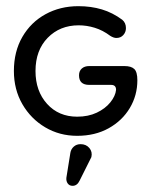

<svg xmlns="http://www.w3.org/2000/svg" viewBox="-20 -430 490 622"><path d="M230 10Q173 10 126.5 -17.5Q80 -45 52.5 -92.5Q25 -140 25 -200Q25 -263 52.5 -310.5Q80 -358 127.5 -384Q175 -410 234 -410Q275 -410 310 -399.5Q345 -389 376 -366Q388 -356 388 -339Q388 -326 379.5 -316.5Q371 -307 357 -307Q348 -307 337 -314Q313 -332 287 -340Q261 -348 235 -348Q174 -348 134.5 -307.5Q95 -267 95 -200Q95 -135 132.5 -93.5Q170 -52 230 -52Q266 -52 293.5 -65Q321 -78 337.5 -98.5Q354 -119 356 -139Q356 -155 340 -155H269Q236 -155 236 -186Q236 -200 245 -208Q254 -216 269 -216H383Q405 -216 415 -206.5Q425 -197 425 -170Q425 -121 400.5 -80Q376 -39 332 -14.5Q288 10 230 10ZM238 155Q230 172 215 172Q205 172 199.5 164.5Q194 157 195 146L208 65Q210 53 219 45Q228 37 241 37Q259 37 269.5 49.5Q280 62 276 79Z"/></svg>

Font: Dongle
Style: Regular
Weight: 400
Designer: Yanghee Ryu
Foundry: Yanghee Ryu
Version: Version 2.000